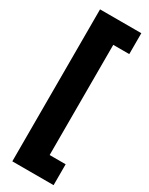

<svg xmlns="http://www.w3.org/2000/svg" viewBox="-233 -777 768 987"><g transform="rotate(30 151.5 -283.0)"><path d="M286 168V44H191V-610H286V-734H41V168Z"/></g></svg>

Font: Noto Sans Armenian ExtraCondensed Black
Style: Regular
Weight: 900
Width: 2
Designer: Monotype Design Team
Foundry: Monotype Imaging Inc.
Version: Version 2.008